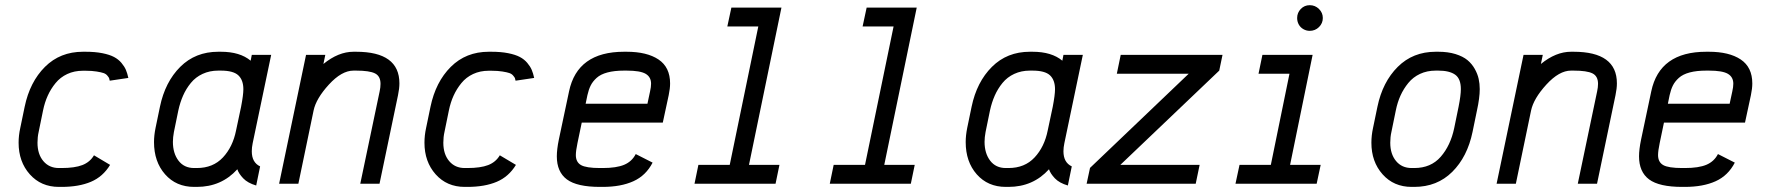

<svg xmlns="http://www.w3.org/2000/svg" viewBox="-20 -713 6864 745"><path d="M405.8 -399.9Q404.3 -407.2 403.3 -409.9Q402.3 -412.6 396.7 -419.4Q391.1 -426.3 382.1 -429.4Q373 -432.6 355 -435.5Q336.9 -438.5 312 -438.5H301.8Q268.1 -438.5 241 -425.8Q213.9 -413.1 195.6 -390.6Q177.2 -368.2 165.3 -341.8Q153.3 -315.4 147 -284.2L129.9 -200.7Q125.5 -181.2 125.5 -159.2Q125.5 -114.7 148.2 -87.9Q170.9 -61 208.5 -61H218.8Q270 -61 299.6 -72.5Q329.1 -84 344.7 -110.4L407.2 -73.2Q379.4 -27.3 332.8 -7.6Q286.1 12.2 218.8 12.2H208.5Q139.2 12.2 95.7 -36.6Q52.2 -85.4 52.2 -159.2Q52.2 -187.5 58.6 -216.3L75.7 -298.8Q95.7 -395 154.5 -453.6Q213.4 -512.2 301.8 -512.2H312Q349.1 -512.2 377.2 -506.6Q405.3 -501 422.4 -491.9Q439.5 -482.9 451.2 -469Q462.9 -455.1 468.5 -441.9Q474.1 -428.7 478 -410.6Z M671.9 -284.2 654.8 -200.7Q650.9 -179.7 650.9 -162.6Q650.9 -118.2 672.6 -89.6Q694.3 -61 733.4 -61H743.7Q806.6 -61 845 -102.1Q883.3 -143.1 896 -207L915.5 -298.8Q924.3 -344.7 924.3 -366.7Q924.3 -402.3 904.8 -420.7Q885.3 -439 836.9 -439H826.7Q793.5 -439 766.1 -426.3Q738.8 -413.6 720.5 -391.1Q702.1 -368.7 690.4 -342Q678.7 -315.4 671.9 -284.2ZM960.4 -157.2Q957 -140.6 957 -126Q957 -82.5 989.3 -67.4L974.1 6.8Q940.9 -2.9 923.6 -21.2Q906.2 -39.6 900.9 -56.2Q838.9 12.2 743.7 12.2H733.4Q663.6 12.2 620.6 -36.6Q577.6 -85.4 577.6 -161.6Q577.6 -187.5 583.5 -216.3L600.6 -298.8Q620.6 -395 679.4 -453.6Q738.3 -512.2 826.7 -512.2H836.9Q911.1 -512.2 952.6 -477.5L957 -500H1032.2Z M1137.7 0H1063L1167.5 -500H1242.2L1234.9 -464.8Q1293 -512.2 1351.6 -512.2H1361.8Q1529.8 -512.2 1529.8 -389.6Q1529.8 -369.6 1524.4 -343.8L1452.6 0H1377.9L1453.1 -358.4Q1456.5 -374 1456.5 -387.7Q1456.5 -417.5 1435.1 -428.2Q1413.6 -439 1361.8 -439H1351.6Q1305.7 -439 1256.1 -384.8Q1206.5 -330.6 1196.8 -284.2Z M1980.5 -399.9Q1979 -407.2 1978 -409.9Q1977.1 -412.6 1971.4 -419.4Q1965.8 -426.3 1956.8 -429.4Q1947.8 -432.6 1929.7 -435.5Q1911.6 -438.5 1886.7 -438.5H1876.5Q1842.8 -438.5 1815.7 -425.8Q1788.6 -413.1 1770.3 -390.6Q1752 -368.2 1740 -341.8Q1728 -315.4 1721.7 -284.2L1704.6 -200.7Q1700.2 -181.2 1700.2 -159.2Q1700.2 -114.7 1722.9 -87.9Q1745.6 -61 1783.2 -61H1793.5Q1844.7 -61 1874.3 -72.5Q1903.8 -84 1919.4 -110.4L1981.9 -73.2Q1954.1 -27.3 1907.5 -7.6Q1860.8 12.2 1793.5 12.2H1783.2Q1713.9 12.2 1670.4 -36.6Q1627 -85.4 1627 -159.2Q1627 -187.5 1633.3 -216.3L1650.4 -298.8Q1670.4 -395 1729.2 -453.6Q1788.1 -512.2 1876.5 -512.2H1886.7Q1923.8 -512.2 1951.9 -506.6Q1980 -501 1997.1 -491.9Q2014.2 -482.9 2025.9 -469Q2037.6 -455.1 2043.2 -441.9Q2048.8 -428.7 2052.7 -410.6Z M2411.6 -439H2401.4Q2363.8 -439 2337.2 -431.9Q2310.5 -424.8 2295.2 -410.9Q2279.8 -397 2272 -381.3Q2264.2 -365.7 2259.3 -343.8L2252.4 -310.5H2492.2L2502.4 -358.4Q2506.3 -375.5 2506.3 -388.2Q2506.3 -414.1 2485.4 -426.5Q2464.4 -439 2411.6 -439ZM2308.1 12.2Q2218.8 12.2 2179.7 -16.8Q2140.6 -45.9 2140.6 -106.4Q2140.6 -133.3 2148.4 -171.4L2188 -358.4Q2220.2 -512.2 2401.4 -512.2H2411.6Q2490.2 -512.2 2535.2 -482.2Q2580.1 -452.1 2580.1 -389.2Q2580.1 -369.6 2574.7 -343.8L2551.8 -237.3H2237.3L2220.7 -157.7Q2214.4 -127.4 2214.4 -111.3Q2214.4 -84 2234.4 -72.5Q2254.4 -61 2308.1 -61H2318.4Q2372.1 -61 2402.1 -73.7Q2432.1 -86.4 2446.8 -115.2L2512.2 -82Q2486.3 -31.7 2437.7 -9.8Q2389.2 12.2 2318.4 12.2Z M2802.2 -610.4 2817.9 -683.6H3012.2L2886.2 -73.2H3004.4L2989.3 0H2674.8L2689.9 -73.2H2811.5L2922.4 -610.4Z M3327.1 -610.4 3342.8 -683.6H3537.1L3411.1 -73.2H3529.3L3514.2 0H3199.7L3214.8 -73.2H3336.4L3447.3 -610.4Z M3821.3 -284.2 3804.2 -200.7Q3800.3 -179.7 3800.3 -162.6Q3800.3 -118.2 3822 -89.6Q3843.8 -61 3882.8 -61H3893.1Q3956.1 -61 3994.4 -102.1Q4032.7 -143.1 4045.4 -207L4064.9 -298.8Q4073.7 -344.7 4073.7 -366.7Q4073.7 -402.3 4054.2 -420.7Q4034.7 -439 3986.3 -439H3976.1Q3942.9 -439 3915.5 -426.3Q3888.2 -413.6 3869.9 -391.1Q3851.6 -368.7 3839.8 -342Q3828.1 -315.4 3821.3 -284.2ZM4109.9 -157.2Q4106.4 -140.6 4106.4 -126Q4106.4 -82.5 4138.7 -67.4L4123.5 6.8Q4090.3 -2.9 4073 -21.2Q4055.7 -39.6 4050.3 -56.2Q3988.3 12.2 3893.1 12.2H3882.8Q3813 12.2 3770 -36.6Q3727.1 -85.4 3727.1 -161.6Q3727.1 -187.5 3732.9 -216.3L3750 -298.8Q3770 -395 3828.9 -453.6Q3887.7 -512.2 3976.1 -512.2H3986.3Q4060.5 -512.2 4102.1 -477.5L4106.4 -500H4181.6Z M4313.5 -426.8 4328.6 -500H4723.6L4710.9 -439L4327.1 -73.2H4634.8L4619.6 0H4196.3L4209.5 -61.5L4592.3 -426.8Z M5013.2 -643.1Q5013.2 -663.6 5027.3 -678.2Q5041.5 -692.9 5062 -692.9Q5083 -692.9 5097.9 -678.2Q5112.8 -663.6 5112.8 -643.1Q5112.8 -622.6 5097.9 -607.9Q5083 -593.3 5062 -593.3Q5048.8 -593.3 5037.4 -599.9Q5025.9 -606.4 5019.5 -617.9Q5013.2 -629.4 5013.2 -643.1ZM5088.9 0H4773.9L4789.6 -73.2H4911.1L4983.4 -426.8H4863.3L4878.4 -500H5073.2L4985.8 -73.2H5104.5Z M5457.5 12.2Q5388.2 12.2 5344.7 -36.6Q5301.3 -85.4 5301.3 -159.2Q5301.3 -187.5 5307.6 -216.3L5324.7 -298.8Q5344.7 -395 5403.6 -453.6Q5462.4 -512.2 5550.8 -512.2H5561Q5598.6 -512.2 5627.7 -503.2Q5656.7 -494.1 5674.1 -479.7Q5691.4 -465.3 5702.4 -445.6Q5713.4 -425.8 5717.5 -407Q5721.7 -388.2 5721.7 -367.2Q5721.7 -333.5 5710.9 -284.2L5693.8 -201.2Q5673.8 -104.5 5615 -46.1Q5556.2 12.2 5467.8 12.2ZM5648.4 -367.2Q5648.4 -407.7 5626.2 -423.3Q5604 -439 5561 -439H5550.8Q5517.1 -439 5490 -426.3Q5462.9 -413.6 5444.6 -391.1Q5426.3 -368.7 5414.3 -342.3Q5402.3 -315.9 5396 -284.2L5378.9 -200.7Q5374.5 -181.2 5374.5 -159.2Q5374.5 -115.2 5397 -88.1Q5419.4 -61 5457.5 -61H5467.8Q5532.2 -61 5570.3 -104.7Q5608.4 -148.4 5622.6 -215.8L5639.6 -298.8Q5648.4 -342.8 5648.4 -367.2Z M5861.8 0H5787.1L5891.6 -500H5966.3L5959 -464.8Q6017.1 -512.2 6075.7 -512.2H6085.9Q6253.9 -512.2 6253.9 -389.6Q6253.9 -369.6 6248.5 -343.8L6176.8 0H6102.1L6177.2 -358.4Q6180.7 -374 6180.7 -387.7Q6180.7 -417.5 6159.2 -428.2Q6137.7 -439 6085.9 -439H6075.7Q6029.8 -439 5980.2 -384.8Q5930.7 -330.6 5920.9 -284.2Z M6610.8 -439H6600.6Q6563 -439 6536.4 -431.9Q6509.8 -424.8 6494.4 -410.9Q6479 -397 6471.2 -381.3Q6463.4 -365.7 6458.5 -343.8L6451.7 -310.5H6691.4L6701.7 -358.4Q6705.6 -375.5 6705.6 -388.2Q6705.6 -414.1 6684.6 -426.5Q6663.6 -439 6610.8 -439ZM6507.3 12.2Q6418 12.2 6378.9 -16.8Q6339.8 -45.9 6339.8 -106.4Q6339.8 -133.3 6347.7 -171.4L6387.2 -358.4Q6419.4 -512.2 6600.6 -512.2H6610.8Q6689.5 -512.2 6734.4 -482.2Q6779.3 -452.1 6779.3 -389.2Q6779.3 -369.6 6773.9 -343.8L6751 -237.3H6436.5L6419.9 -157.7Q6413.6 -127.4 6413.6 -111.3Q6413.6 -84 6433.6 -72.5Q6453.6 -61 6507.3 -61H6517.6Q6571.3 -61 6601.3 -73.7Q6631.3 -86.4 6646 -115.2L6711.4 -82Q6685.5 -31.7 6637 -9.8Q6588.4 12.2 6517.6 12.2Z"/></svg>

Font: Anka/Coder Condensed
Style: Italic
Weight: 400
Width: 4
Italic angle: -12°
Monospace: yes
Version: Version 001.100